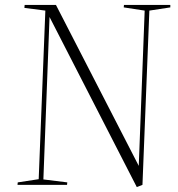

<svg xmlns="http://www.w3.org/2000/svg" viewBox="-20 -750 724 779"><path d="M543 -77 567 -707 482 -720 483 -730H671V-720L586 -707L558 0L535 9L181 -681L156 -22L253 -10L252 0H51L52 -10L137 -23L164 -707L79 -718L80 -730H207Z"/></svg>

Font: Literata 72pt ExtraLight
Style: Italic
Weight: 200
Italic angle: -2°
Designer: Latin by Veronika Burian and Jose Scaglione. Greek by Irene Vlachou. Cyrillic by Vera Evstafieva
Foundry: TypeTogether
Version: Version 3.002